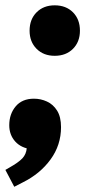

<svg xmlns="http://www.w3.org/2000/svg" viewBox="-38 -550 338 728"><path d="M16.1 158.2 -17.6 94.2 -2.4 85.4Q32.2 65.9 46.9 50.3Q61.5 34.7 63.5 11.2L65.4 -7.3L83 16.1Q42.5 11.7 19.8 -13.4Q-2.9 -38.6 -2.9 -75.2Q-2.9 -117.7 21.5 -146.7Q45.9 -175.8 90.8 -175.8Q116.7 -175.8 140.1 -165Q163.6 -154.3 178.5 -130.6Q193.4 -106.9 193.4 -67.9Q193.4 0 153.8 54.4Q114.3 108.9 48.3 141.6ZM169.4 -338.4Q127 -338.4 100.6 -365Q74.2 -391.6 74.2 -433.6Q74.2 -476.6 100.6 -503.2Q127 -529.8 169.4 -529.8Q212.4 -529.8 238.8 -503.2Q265.1 -476.6 265.1 -433.6Q265.1 -391.6 238.8 -365Q212.4 -338.4 169.4 -338.4Z"/></svg>

Font: Schibsted Grotesk
Style: Bold Italic
Weight: 700
Italic angle: -12°
Designer: Bakken & Baeck AS, Henrik Kongsvoll
Foundry: Schibsted ASA
Version: Version 1.100;gftools[0.9.25]